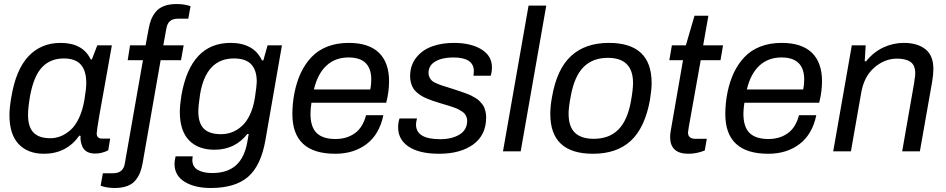

<svg xmlns="http://www.w3.org/2000/svg" viewBox="-20 -751 4696 953"><path d="M198.2 12.2Q117.7 12.2 72.3 -36.1Q26.9 -84.5 26.9 -179.2Q26.9 -215.3 36.1 -268.1Q58.6 -405.3 121.3 -471.7Q184.1 -538.1 280.8 -538.1Q391.1 -538.1 430.2 -456.1H436L462.9 -525.9H535.2L513.2 -401.9Q460 -113.3 460 -88.9Q460 -63 486.8 -63H526.9L517.1 -4.9Q485.8 11.2 452.1 11.2Q395.5 11.2 383.8 -38.1Q378.4 -55.7 379.9 -76.2L374 -78.1Q310.1 12.2 198.2 12.2ZM230 -64.9Q256.8 -64.9 281.7 -75Q306.6 -85 330.3 -106Q354 -127 372.1 -165.3Q390.1 -203.6 398.9 -254.9Q408.2 -310.5 408.2 -338.9Q408.2 -399.9 381.1 -430.4Q354 -460.9 296.9 -460.9Q230 -460.9 188.5 -417Q147 -373 128.9 -272.9Q119.1 -214.4 119.1 -181.2Q119.1 -121.1 146.2 -93Q173.3 -64.9 230 -64.9Z M549.3 182.1Q510.3 182.1 479.5 170.9L490.7 108.9H541.5Q592.3 108.9 599.6 60.1L689.5 -452.1H613.8L625.5 -525.9H702.6L717.8 -607.9Q722.7 -634.3 730 -653.1Q737.3 -671.9 752.2 -691.2Q767.1 -710.4 793.5 -720.7Q819.8 -731 856.4 -731Q896.5 -731 925.8 -720.2L914.6 -658.2H862.3Q813 -658.2 805.7 -608.9L790.5 -525.9H891.6L878.4 -452.1H777.3L687.5 61Q682.6 86.9 675 106Q667.5 125 652.8 143.6Q638.2 162.1 612.1 172.1Q585.9 182.1 549.3 182.1Z M1026.4 182.1Q945.8 182.1 896 151.1Q846.2 120.1 846.2 62Q846.2 48.3 851.6 24.9H936.5Q934.6 38.6 934.6 42Q934.6 76.7 961.7 92.3Q988.8 107.9 1033.2 107.9Q1107.9 107.9 1150.9 69.8Q1193.8 31.7 1207.5 -45.9Q1209.5 -54.7 1211.7 -69.6Q1213.9 -84.5 1214.4 -85.9H1207.5Q1146.5 -7.8 1044.4 -7.8Q962.9 -7.8 917.7 -55.2Q872.6 -102.5 872.6 -195.8Q872.6 -228.5 880.4 -277.8Q926.3 -538.1 1124.5 -538.1Q1239.3 -538.1 1280.3 -451.2H1287.1L1308.1 -525.9H1379.4L1297.4 -55.2Q1275.4 71.3 1211.2 126.7Q1147 182.1 1026.4 182.1ZM1077.1 -85Q1105.5 -85 1130.9 -94.5Q1156.2 -104 1179.4 -124.3Q1202.6 -144.5 1220 -180.4Q1237.3 -216.3 1245.1 -265.1Q1254.4 -327.1 1254.4 -345.2Q1254.4 -402.8 1226.8 -431.9Q1199.2 -460.9 1141.1 -460.9Q1002.9 -460.9 973.1 -283.2Q964.4 -225.6 964.4 -198.2Q964.4 -139.6 991.7 -112.3Q1019 -85 1077.1 -85Z M1644 12.2Q1431.2 12.2 1431.2 -185.1Q1431.2 -238.3 1441.9 -292Q1453.1 -346.7 1473.6 -390.1Q1494.1 -433.6 1526.1 -467.5Q1558.1 -501.5 1605 -519.8Q1651.9 -538.1 1710.9 -538.1Q1810.5 -538.1 1860.8 -489.3Q1911.1 -440.4 1911.1 -348.1Q1911.1 -294.9 1897 -241.2H1525.9Q1521 -208 1521 -187Q1521 -121.1 1551.5 -91.1Q1582 -61 1645 -61Q1701.2 -61 1741.2 -89.6Q1781.2 -118.2 1796.9 -179.2H1882.8Q1863.3 -84.5 1799.8 -36.1Q1736.3 12.2 1644 12.2ZM1538.1 -307.1H1817.9Q1822.8 -329.6 1822.8 -356Q1822.8 -465.8 1710 -465.8Q1644 -465.8 1600.3 -425.3Q1556.6 -384.8 1538.1 -307.1Z M2159.7 12.2Q2062 12.2 2009 -22.7Q1956.1 -57.6 1956.1 -119.1Q1956.1 -141.6 1962.9 -163.1H2049.8Q2044.9 -144.5 2044.9 -132.8Q2044.9 -60.1 2165 -60.1Q2223.1 -60.1 2261 -83.3Q2298.8 -106.4 2298.8 -151.9Q2298.8 -161.6 2295.4 -170.4Q2292 -179.2 2287.1 -185.5Q2282.2 -191.9 2272.5 -198.2Q2262.7 -204.6 2255.1 -208.5Q2247.6 -212.4 2233.2 -217.5Q2218.8 -222.7 2210 -225.3Q2201.2 -228 2183.8 -233.2Q2166.5 -238.3 2157.7 -241.2Q2138.7 -247.1 2127.2 -251Q2115.7 -254.9 2098.9 -262Q2082 -269 2071.8 -275.4Q2061.5 -281.7 2049.6 -291.7Q2037.6 -301.8 2031 -313Q2024.4 -324.2 2020 -339.4Q2015.6 -354.5 2015.6 -372.1Q2015.6 -426.3 2045.4 -464.4Q2075.2 -502.4 2123.5 -520.3Q2171.9 -538.1 2232.9 -538.1Q2316.9 -538.1 2369.4 -506.1Q2421.9 -474.1 2421.9 -416Q2421.9 -395.5 2416 -375H2330.1Q2332 -392.6 2332 -397.9Q2332 -465.8 2230 -465.8Q2174.8 -465.8 2140.9 -446Q2106.9 -426.3 2106.9 -388.2Q2106.9 -376.5 2112.1 -366.7Q2117.2 -356.9 2123.5 -350.8Q2129.9 -344.7 2143.8 -338.4Q2157.7 -332 2167 -328.9Q2176.3 -325.7 2196.3 -319.6Q2216.3 -313.5 2226.1 -310.1Q2231.9 -308.1 2249.5 -302.5Q2267.1 -296.9 2273.7 -294.4Q2280.3 -292 2296.1 -286.1Q2312 -280.3 2318.8 -276.6Q2325.7 -272.9 2338.4 -265.6Q2351.1 -258.3 2357.2 -252.2Q2363.3 -246.1 2371.6 -236.6Q2379.9 -227.1 2383.5 -217.5Q2387.2 -208 2390.1 -195.6Q2393.1 -183.1 2393.1 -168.9Q2393.1 -80.6 2329.1 -34.2Q2265.1 12.2 2159.7 12.2Z M2476.6 0 2603.5 -723.1H2691.4L2564.5 0Z M2923.3 12.2Q2711.4 12.2 2711.4 -185.1Q2711.4 -224.6 2720.2 -271Q2744.1 -408.2 2814.5 -473.1Q2884.8 -538.1 3002.4 -538.1Q3214.4 -538.1 3214.4 -338.9Q3214.4 -307.1 3206.1 -254.9Q3181.2 -117.7 3111.6 -52.7Q3042 12.2 2923.3 12.2ZM2927.2 -62Q3003.9 -62 3049.6 -108.2Q3095.2 -154.3 3112.3 -252Q3122.1 -308.1 3122.1 -338.9Q3122.1 -463.9 2997.1 -463.9Q2921.4 -463.9 2876 -417.7Q2830.6 -371.6 2813 -273.9Q2802.2 -217.8 2802.2 -187Q2802.2 -122.6 2833.5 -92.3Q2864.7 -62 2927.2 -62Z M3397 12.2Q3306.2 12.2 3306.2 -70.8Q3306.2 -84 3309.1 -101.1L3370.1 -452.1H3302.2L3314.9 -525.9H3384.3L3427.2 -672.9H3496.1L3470.2 -525.9H3568.8L3556.2 -452.1H3458L3398.9 -121.1Q3398.4 -118.2 3397.5 -111.8Q3396.5 -105.5 3395.8 -100.1Q3395 -94.7 3395 -92.8Q3395 -62 3432.1 -62H3488.3L3478 -3.9Q3437.5 12.2 3397 12.2Z M3793 12.2Q3580.1 12.2 3580.1 -185.1Q3580.1 -238.3 3590.8 -292Q3602.1 -346.7 3622.6 -390.1Q3643.1 -433.6 3675 -467.5Q3707 -501.5 3753.9 -519.8Q3800.8 -538.1 3859.9 -538.1Q3959.5 -538.1 4009.8 -489.3Q4060.1 -440.4 4060.1 -348.1Q4060.1 -294.9 4045.9 -241.2H3674.8Q3669.9 -208 3669.9 -187Q3669.9 -121.1 3700.4 -91.1Q3731 -61 3793.9 -61Q3850.1 -61 3890.1 -89.6Q3930.2 -118.2 3945.8 -179.2H4031.7Q4012.2 -84.5 3948.7 -36.1Q3885.3 12.2 3793 12.2ZM3687 -307.1H3966.8Q3971.7 -329.6 3971.7 -356Q3971.7 -465.8 3858.9 -465.8Q3793 -465.8 3749.3 -425.3Q3705.6 -384.8 3687 -307.1Z M4115.7 0 4208 -525.9H4276.9L4272 -446.8H4278.8Q4315.9 -492.7 4364.5 -515.4Q4413.1 -538.1 4465.8 -538.1Q4533.7 -538.1 4573.2 -506.8Q4612.8 -475.6 4612.8 -409.2Q4612.8 -380.9 4606.9 -346.2L4545.9 0H4458L4517.6 -340.8Q4518.1 -346.7 4519.5 -356.4Q4521 -366.2 4522 -373.3Q4522.9 -380.4 4522.9 -386.2Q4522.9 -427.2 4499.5 -443.6Q4476.1 -460 4432.6 -460Q4370.6 -460 4319.6 -415.5Q4268.6 -371.1 4254.9 -292L4203.6 0Z"/></svg>

Font: Archivo
Style: Italic
Weight: 400
Italic angle: -10°
Designer: Hector Gatti
Foundry: Omnibus-Type
Version: Version 2.001